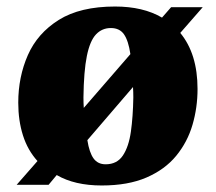

<svg xmlns="http://www.w3.org/2000/svg" viewBox="-20 -553 662 589"><path d="M31 14 95 -59Q65 -92 50.5 -137.5Q36 -183 36 -238Q36 -317 65.5 -384Q95 -451 160.5 -492Q226 -533 333 -533Q419 -533 477 -499L505 -531H602L533 -452Q586 -388 586 -280Q586 -223 570.5 -170Q555 -117 520.5 -75Q486 -33 429.5 -8.5Q373 16 292 16Q209 16 154 -16L129 14ZM237 -222 380 -387Q374 -428 360.5 -447.5Q347 -467 320 -467Q293 -467 274.5 -447.5Q256 -428 246.5 -381.5Q237 -335 236 -254Q236 -238 237 -222ZM304 -49Q339 -49 357 -76Q375 -103 381.5 -149Q388 -195 389 -254Q389 -271 388 -286L248 -123Q254 -85 267 -67Q280 -49 304 -49Z"/></svg>

Font: Literata 36pt ExtraBold
Style: Italic
Weight: 800
Italic angle: -2°
Designer: Latin by Veronika Burian and Jose Scaglione. Greek by Irene Vlachou. Cyrillic by Vera Evstafieva
Foundry: TypeTogether
Version: Version 3.002